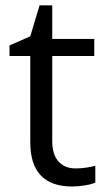

<svg xmlns="http://www.w3.org/2000/svg" viewBox="-20 -679 393 709"><path d="M258.8 -57.1Q280.3 -57.1 300.3 -60.3Q320.3 -63.5 332 -66.9V-4.9Q318.8 1.5 293.2 5.6Q267.6 9.8 247.1 9.8Q91.8 9.8 91.8 -153.8V-472.2H15.1V-511.2L91.8 -544.9L126 -659.2H172.9V-535.2H328.1V-472.2H172.9V-157.2Q172.9 -108.9 195.8 -83Q218.8 -57.1 258.8 -57.1Z"/></svg>

Font: f0_57812 
Style: Regular
Weight: 400
Foundry: Ascender Corporation
Version: Version 1.10